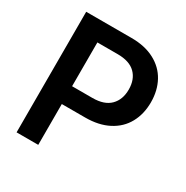

<svg xmlns="http://www.w3.org/2000/svg" viewBox="-163 -841 942 975"><g transform="rotate(30 308.5 -353.5)"><path d="M65.4 -707H331.1Q410.2 -707 466.3 -677.2Q522.5 -647.5 551.3 -594.5Q580.1 -541.5 580.1 -472.7Q580.1 -404.3 551 -351.3Q522 -298.3 465.3 -268.8Q408.7 -239.3 329.1 -239.3H192.4V0H65.4ZM311.5 -343.8Q380.9 -343.8 415.5 -378.7Q450.2 -413.6 450.2 -472.7Q450.2 -532.2 415.5 -566.4Q380.9 -600.6 311.5 -600.6H192.4V-343.8Z"/></g></svg>

Font: Pretendard GOV SemiBold
Style: Regular
Weight: 600
Designer: Base glyphs from Inter by Rasmus Andersson; Hangeul glyphs from Noto Sans CJK(Source Han Sans) by Jang Soo-young and Kan
Foundry: Kil Hyung-jin
Version: Version 1.309